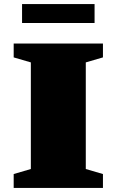

<svg xmlns="http://www.w3.org/2000/svg" viewBox="-20 -920 571 940"><path d="M484 -68V0H47V-68L131 -92.5V-614.5L47 -639V-707H484V-639L400 -614.5V-92.5ZM88 -807.5V-900H443V-807.5Z"/></svg>

Font: Newsreader 6pt ExtraBold
Style: Regular
Weight: 800
Designer: Hugues Gentile
Foundry: Production Type
Version: Version 1.003; ttfautohint (v1.8.3)